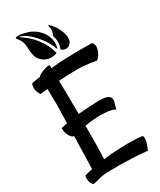

<svg xmlns="http://www.w3.org/2000/svg" viewBox="-246 -993 965 1159"><g transform="rotate(-30 236.0 -413.5)"><path d="M45.9 87.9Q40 87.9 37.1 84Q19.5 63.5 22.5 28.3Q22.5 20.5 29.3 17.6Q39.1 13.7 79.1 5.9L82 -95.7L85 -220.7Q68.4 -223.6 55.7 -247.6Q43 -271.5 43.9 -300.8L57.6 -303.7L71.3 -306.6L86.9 -309.6L87.9 -355.5Q87.9 -380.9 88.9 -391.6Q89.8 -409.2 89.8 -443.4Q89.8 -485.4 87.9 -547.9L69.3 -545.9L52.7 -543.9L37.1 -542Q29.3 -549.8 22.5 -570.3Q19.5 -578.1 19.5 -586.9Q17.6 -594.7 19.5 -602.5L21.5 -615.2Q23.4 -622.1 26.4 -624L44.9 -627.9L63.5 -630.9L85 -634.8Q91.8 -644.5 119.6 -655.8Q147.5 -667 164.1 -667Q168 -667 171.9 -665V-644.5Q240.2 -652.3 283.2 -652.3L354.5 -654.3H388.7Q441.4 -654.3 456.1 -653.3Q462.9 -652.3 467.3 -644.5Q471.7 -636.7 471.7 -624Q471.7 -605.5 462.4 -585Q453.1 -564.5 433.6 -546.9Q413.1 -550.8 386.7 -554.2Q360.4 -557.6 337.9 -559.6Q326.2 -560.5 302.7 -560.5Q239.3 -560.5 172.9 -555.7L174.8 -447.3L175.8 -323.2L201.2 -325.2L227.5 -327.1L252.9 -329.1L320.3 -332Q359.4 -332 379.9 -323.2Q400.4 -314.5 400.4 -293Q400.4 -283.2 398.4 -277.3L384.8 -230.5Q380.9 -239.3 355.5 -244.1Q340.8 -248 329.1 -249Q303.7 -251 289.1 -251Q236.3 -251 175.8 -241.2V-240.2V-183.6Q175.8 -78.1 171.9 -9.8L197.3 -12.7L222.7 -15.6L295.9 -19.5L345.7 -20.5Q405.3 -20.5 444.3 -14.6Q448.2 -7.8 448.2 3.9Q448.2 20.5 441.4 41Q434.6 60.5 426.8 78.1Q361.3 70.3 268.6 68.4Q255.9 67.4 231.4 67.4Q209 67.4 197.3 68.4Q136.7 66.4 101.6 74.2L51.8 86.9Q49.8 87.9 45.9 87.9ZM77.1 -905.3Q75.2 -907.2 76.2 -909.7Q77.1 -912.1 80.1 -913.1Q97.7 -918 130.9 -910.6Q164.1 -903.3 183.6 -892.6Q220.7 -872.1 241.2 -842.8Q261.7 -813.5 265.6 -783.2Q270.5 -748 259.8 -726.6Q240.2 -782.2 205.1 -824.2Q168 -869.1 139.2 -887.7Q110.4 -906.2 99.6 -904.3Q96.7 -903.3 113.8 -891.6Q130.9 -879.9 150.9 -862.8Q170.9 -845.7 191.4 -818.4Q230.5 -767.6 244.1 -709Q233.4 -703.1 213.4 -701.2Q193.4 -699.2 175.8 -705.1Q140.6 -716.8 123 -748Q110.4 -770.5 108.4 -826.2L106.4 -846.7Q103.5 -867.2 93.8 -880.9ZM341.8 -720.7Q331.1 -708 319.3 -703.6Q307.6 -699.2 291 -705.1Q282.2 -708 275.4 -714.8Q283.2 -734.4 285.2 -755.9Q286.1 -782.2 277.3 -806.6Q285.2 -824.2 286.1 -835Q290 -856.4 283.2 -872.1Q282.2 -876 284.7 -877.4Q287.1 -878.9 289.1 -877Q313.5 -855.5 330.1 -824.2Q346.7 -793 350.1 -764.2Q353.5 -735.4 341.8 -720.7Z"/></g></svg>

Font: BKP Parklife Display
Style: Regular
Weight: 400
Designer: Font Diner, Inc.; LA MECHKY PLUS GmbH
Foundry: Font Diner, Inc.; LA MECHKY PLUS GmbH
Version: Version 1.007